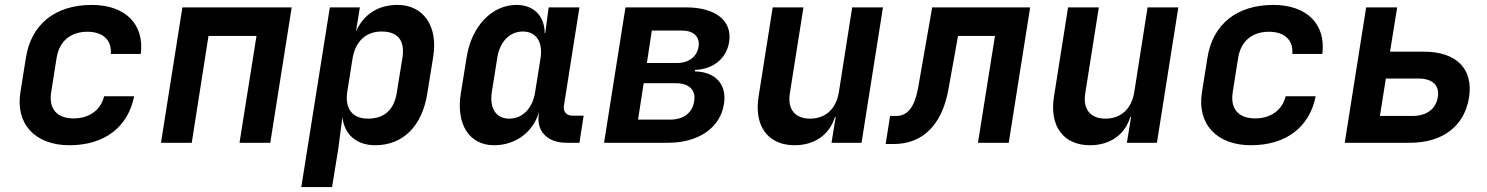

<svg xmlns="http://www.w3.org/2000/svg" viewBox="-20 -580 6040 780"><path d="M262 10C404 10 500 -63 525 -189H403C389 -132 342 -99 279 -99C212 -99 177 -137 188 -206L210 -345C221 -413 267 -451 335 -451C397 -451 435 -418 430 -361H552C567 -482 489 -560 353 -560C204 -560 106 -481 85 -344L63 -206C42 -76 123 10 262 10Z M634 0H759L827 -434H1022L953 0H1078L1165 -550H721Z M1204 180H1329L1354 26L1371 -104C1379 -34 1428 10 1504 10C1617 10 1695 -67 1716 -201L1740 -350C1760 -474 1700 -560 1595 -560C1515 -560 1457 -521 1426 -452L1442 -550H1320ZM1475 -98C1411 -98 1380 -139 1391 -209L1412 -341C1423 -411 1466 -452 1530 -452C1594 -452 1626 -418 1615 -346L1592 -204C1581 -132 1539 -98 1475 -98Z M1987 10C2075 10 2147 -44 2170 -126L2169 -117C2158 -48 2203 0 2281 0H2334L2351 -110H2306C2282 -110 2267 -126 2271 -151L2334 -550H2209L2195 -445H2193C2192 -516 2148 -560 2078 -560C1979 -560 1896 -474 1876 -349L1852 -200C1832 -76 1886 10 1987 10ZM2049 -98C1995 -98 1968 -140 1978 -206L2000 -344C2010 -410 2050 -452 2104 -452C2158 -452 2186 -410 2176 -344L2154 -206C2144 -140 2103 -98 2049 -98Z M2434 0H2694C2818 0 2906 -61 2921 -157C2934 -237 2887 -288 2803 -290L2804 -296C2878 -299 2931 -342 2942 -409C2956 -495 2888 -550 2767 -550H2521ZM2608 -324 2628 -456H2749C2798 -456 2824 -431 2818 -390C2811 -349 2778 -324 2729 -324ZM2572 -94 2595 -242H2725C2780 -242 2808 -214 2800 -168C2793 -122 2757 -94 2702 -94Z M3208 10C3290 10 3350 -33 3372 -105H3375L3358 0H3480L3567 -550H3442L3388 -206C3377 -137 3333 -98 3271 -98C3210 -98 3178 -136 3189 -202L3244 -550H3119L3062 -189C3042 -68 3100 10 3208 10Z M3578 5H3611C3728 5 3807 -72 3833 -217L3872 -434H4022L3953 0H4078L4165 -550H3767L3710 -224C3696 -145 3667 -109 3621 -109H3596Z M4408 10C4490 10 4550 -33 4572 -105H4575L4558 0H4680L4767 -550H4642L4588 -206C4577 -137 4533 -98 4471 -98C4410 -98 4378 -136 4389 -202L4444 -550H4319L4262 -189C4242 -68 4300 10 4408 10Z M5062 10C5204 10 5300 -63 5325 -189H5203C5189 -132 5142 -99 5079 -99C5012 -99 4977 -137 4988 -206L5010 -345C5021 -413 5067 -451 5135 -451C5197 -451 5235 -418 5230 -361H5352C5367 -482 5289 -560 5153 -560C5004 -560 4906 -481 4885 -344L4863 -206C4842 -76 4923 10 5062 10Z M5443 0H5707C5841 0 5929 -67 5948 -184C5966 -300 5897 -370 5765 -370H5627L5656 -550H5530ZM5586 -109 5610 -261H5742C5800 -261 5829 -233 5821 -185C5813 -137 5776 -109 5718 -109Z"/></svg>

Font: JetBrains Mono
Style: Bold Italic
Weight: 558
Italic angle: -9°
Monospace: yes
Designer: Philipp Nurullin, Konstantin Bulenkov
Foundry: JetBrains
Version: Version 2.305